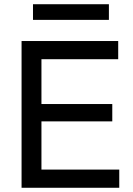

<svg xmlns="http://www.w3.org/2000/svg" viewBox="-20 -888 630 908"><path d="M136 -868V-794H495V-868ZM82 0H544V-86H176V-314H511V-396H176V-608H539V-694H82Z"/></svg>

Font: Outfit
Style: Regular
Weight: 400
Designer: Rodrigo Fuenzalida
Foundry: fragTYPE
Version: Version 1.100;gftools[0.9.27]